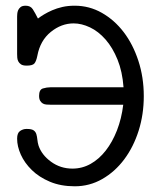

<svg xmlns="http://www.w3.org/2000/svg" viewBox="-20 -642 565 673"><path d="M40 -156Q40 -176 50.5 -183Q61 -190 72 -190H75Q91 -190 98 -185Q105 -180 107.5 -171.5Q110 -163 111 -152.5Q112 -142 115 -132Q126 -99 159 -75Q192 -51 234 -51Q268 -51 297.5 -67.5Q327 -84 350.5 -114Q374 -144 390 -185Q406 -226 412 -275H156Q150 -275 143 -275.5Q136 -276 130.5 -279Q125 -282 121 -288.5Q117 -295 117 -306Q117 -328 130.5 -332Q144 -336 156 -336H413Q409 -391 392 -433Q375 -475 350 -503.5Q325 -532 295.5 -546Q266 -560 238 -560Q195 -560 158 -530Q121 -500 111 -447Q107 -427 100.5 -419.5Q94 -412 74 -412H73Q60 -412 53.5 -416.5Q47 -421 44 -427Q41 -433 40.5 -440Q40 -447 40 -453V-584Q40 -587 40.5 -593.5Q41 -600 43.5 -606Q46 -612 52 -617Q58 -622 70 -622Q87 -622 95 -609.5Q103 -597 113 -577Q122 -584 134.5 -591.5Q147 -599 163 -606Q179 -613 198.5 -617.5Q218 -622 242 -622Q293 -622 337 -597Q381 -572 413.5 -529.5Q446 -487 465 -429Q484 -371 484 -305Q484 -241 466 -184Q448 -127 415.5 -83.5Q383 -40 338.5 -14.5Q294 11 242 11Q193 11 155 -5Q117 -21 91.5 -46Q66 -71 53 -100Q40 -129 40 -156Z"/></svg>

Font: CMU Typewriter Custom
Style: Regular
Weight: 500
Monospace: yes
Version: Version 0.7.0